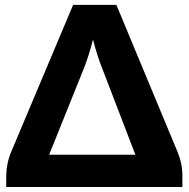

<svg xmlns="http://www.w3.org/2000/svg" viewBox="-20 -748 755 768"><path d="M176.5 -129H521.5L387.5 -478Q379 -499 369.8 -527.8Q360.5 -556.5 352 -590Q343.5 -555.5 334.2 -527.2Q325 -499 316.5 -477ZM689.5 -142Q709.5 -94.5 709.5 -46.5V0H5V-46.5Q5 -67.5 9.8 -91.5Q14.5 -115.5 24.5 -140L272.5 -728.5H445.5Z"/></svg>

Font: Lato 2
Style: Regular
Weight: 900
Designer: Lukasz Dziedzic with Adam Twardoch and Botio Nikoltchev
Foundry: tyPoland Lukasz Dziedzic
Version: Version 2.015; 2015-08-06; http://www.latofonts.com/